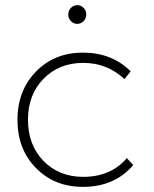

<svg xmlns="http://www.w3.org/2000/svg" viewBox="-20 -727 599 748"><path d="M316 -671Q316 -655 305.5 -644.5Q295 -634 281 -634Q267 -634 256.5 -644.5Q246 -655 246 -671Q246 -686 256.5 -696.5Q267 -707 281 -707Q295 -707 305.5 -696.5Q316 -686 316 -671ZM303 -522Q416 -522 489 -449L465 -419Q397 -482 304 -482Q210 -482 149.5 -420Q89 -358 89 -261Q89 -162 149.5 -100Q210 -38 304 -38Q412 -38 474 -111L499 -84Q427 1 303 1Q192 1 120 -72.5Q48 -146 48 -260Q48 -374 120 -448Q192 -522 303 -522Z"/></svg>

Font: Montserrat Ultra Light
Style: Regular
Weight: 200
Designer: Julieta Ulanovsky
Foundry: Julieta Ulanovsky
Version: Version 3.100;PS 003.100;hotconv 1.0.88;makeotf.lib2.5.64775